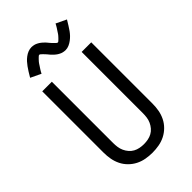

<svg xmlns="http://www.w3.org/2000/svg" viewBox="-287 -1070 1175 1175"><g transform="rotate(-45 300.0 -482.5)"><path d="M300 8Q272 8 243.5 3Q215 -2 189.5 -15Q164 -28 143.5 -48.5Q123 -69 110.5 -94.5Q98 -120 93 -148Q88 -176 88 -205V-735H171V-205Q171 -187 173.5 -169Q176 -151 183.5 -134.5Q191 -118 203 -104Q215 -90 230.5 -81.5Q246 -73 264 -69.5Q282 -66 300 -66Q318 -66 336 -69.5Q354 -73 369.5 -81.5Q385 -90 397 -104Q409 -118 416.5 -134.5Q424 -151 426.5 -169Q429 -187 429 -205V-735H512V-205Q512 -176 507 -148Q502 -120 489.5 -94.5Q477 -69 456.5 -48.5Q436 -28 410.5 -15Q385 -2 356.5 3Q328 8 300 8ZM367 -812Q361 -812 355.5 -813Q350 -814 345 -815Q340 -816 335.5 -818Q331 -820 326 -822.5Q321 -825 317 -827.5Q313 -830 308.5 -833.5Q304 -837 300 -840.5Q296 -844 292 -848Q288 -852 284.5 -855.5Q281 -859 278 -863Q275 -867 271.5 -871Q268 -875 264 -879.5Q260 -884 256 -888Q252 -892 249 -895Q246 -898 241.5 -902Q237 -906 234 -906Q229 -906 226 -903Q223 -900 218.5 -896Q214 -892 211.5 -889Q209 -886 206.5 -883.5Q204 -881 201.5 -878Q199 -875 196.5 -871.5Q194 -868 191.5 -864Q189 -860 186 -855.5Q183 -851 180 -846.5Q177 -842 173.5 -836.5Q170 -831 167 -825.5Q164 -820 161 -814L94 -846Q105 -865 114.5 -880Q124 -895 133 -907.5Q142 -920 151.5 -930.5Q161 -941 174 -951Q187 -961 202 -967Q217 -973 233 -973Q239 -973 244.5 -972Q250 -971 255 -970Q260 -969 264.5 -967Q269 -965 274 -962.5Q279 -960 283 -957.5Q287 -955 291.5 -951.5Q296 -948 300 -944.5Q304 -941 308 -937Q312 -933 315.5 -929.5Q319 -926 322 -922Q325 -918 328.5 -914Q332 -910 336 -905.5Q340 -901 344 -897Q348 -893 351 -890Q354 -887 358.5 -883Q363 -879 366 -879Q371 -879 374 -882Q377 -885 381.5 -889Q386 -893 388.5 -896Q391 -899 393.5 -901.5Q396 -904 398.5 -907Q401 -910 403.5 -913.5Q406 -917 408.5 -921Q411 -925 414 -929.5Q417 -934 420 -938.5Q423 -943 426.5 -948.5Q430 -954 433 -959.5Q436 -965 439 -971L506 -939Q495 -921 485.5 -905.5Q476 -890 467 -877.5Q458 -865 448.5 -855Q439 -845 426 -835Q413 -825 398 -818.5Q383 -812 367 -812Z"/></g></svg>

Font: Iosevka Extended
Style: Regular
Weight: 400
Width: 7
Monospace: yes
Designer: Belleve Invis
Foundry: Belleve Invis
Version: Version 32.5.0; ttfautohint (v1.8.4)